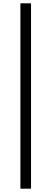

<svg xmlns="http://www.w3.org/2000/svg" viewBox="-20 -858 309 1157"><path d="M103 279H167V-838H103Z"/></svg>

Font: Noto Sans CJK SC Regular
Style: Regular
Weight: 400
Designer: Ryoko NISHIZUKA (kana & ideographs); Paul D. Hunt (Latin, Greek & Cyrillic); Wenlong ZHANG (bopomofo); Sandoll Communica
Foundry: Adobe Systems Incorporated
Version: Version 1.004;PS 1.004;hotconv 1.0.82;makeotf.lib2.5.63406